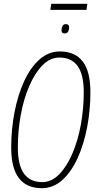

<svg xmlns="http://www.w3.org/2000/svg" viewBox="-20 -981 513 1011"><path d="M200 10Q121 10 80 -42.5Q39 -95 39 -204Q39 -300 56.5 -390.5Q74 -481 107 -553Q140 -625 187.5 -667.5Q235 -710 295 -710Q375 -710 415.5 -657.5Q456 -605 456 -496Q456 -400 438.5 -309.5Q421 -219 388 -147Q355 -75 307.5 -32.5Q260 10 200 10ZM202 -22Q251 -22 291 -62.5Q331 -103 360.5 -171Q390 -239 405.5 -323.5Q421 -408 421 -495Q421 -589 388.5 -633.5Q356 -678 293 -678Q244 -678 204 -637.5Q164 -597 134.5 -529Q105 -461 89.5 -376.5Q74 -292 74 -205Q74 -111 106.5 -66.5Q139 -22 202 -22ZM320 -805Q304 -805 304 -821Q304 -834 309 -844Q314 -854 327 -854Q344 -854 344 -837Q344 -825 339 -815Q334 -805 320 -805ZM245 -929 250 -961H440L435 -929Z"/></svg>

Font: Georama SemiCondensed ExtraLight
Style: Italic
Weight: 200
Width: 4
Italic angle: -9°
Designer: Jean-Baptiste Levee
Foundry: Production Type
Version: Version 1.000